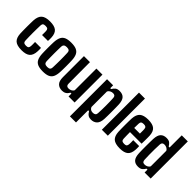

<svg xmlns="http://www.w3.org/2000/svg" viewBox="66 -1762 2924 2924"><g transform="rotate(45 1527.5 -300.0)"><path d="M289.9 -376Q290.5 -387.8 290.7 -404Q290.9 -420.2 290.7 -436.2Q290.5 -452.2 290 -463.2Q288.7 -489.1 276.6 -500.8Q264.5 -512.6 230.9 -512.6Q198.2 -512.6 185 -501.3Q171.9 -489.9 170.9 -463.1Q169.4 -417.6 168.7 -377.4Q168 -337.3 168 -299.2Q168 -261.1 168.7 -222.2Q169.4 -183.3 170.9 -140Q171.9 -111.6 185.8 -99.5Q199.7 -87.4 232.5 -87.4Q265.4 -87.4 277.1 -100.2Q288.7 -113 290 -140.9Q290.9 -157.7 290.9 -177.2Q290.9 -196.8 289.9 -225.9H417.4Q418.5 -216.1 419 -193.6Q419.4 -171.1 418.4 -154.2Q414.4 -67.1 371.1 -28.9Q327.8 9.2 232.5 9.2Q131.8 9.2 88.6 -29.5Q45.4 -68.2 40.3 -154.2Q39 -181.3 38.4 -220.6Q37.8 -260 37.8 -302.6Q37.8 -345.2 38.5 -382.8Q39.2 -420.4 40.3 -444.1Q46.3 -533.1 90.7 -571.1Q135 -609.2 230.9 -609.2Q327.5 -609.2 371.1 -572Q414.8 -534.7 418.4 -449Q419.3 -431.4 418.9 -408Q418.5 -384.6 417.4 -376Z M688.6 9.2Q619.1 9.2 577.5 -9Q535.8 -27.3 516.3 -67.5Q496.7 -107.6 493.1 -173.4Q492 -196 491.4 -228.9Q490.8 -261.7 490.8 -298.5Q490.8 -335.3 491.4 -369.3Q492 -403.4 493.1 -427.2Q497.1 -493.6 516.8 -533.6Q536.6 -573.6 578 -591.4Q619.4 -609.2 688.6 -609.2Q759.5 -609.2 800.7 -590.6Q842 -572 861.3 -532Q880.6 -492 883.6 -427.2Q884.7 -404 885.5 -370.5Q886.2 -336.9 886.2 -300.7Q886.2 -264.4 885.5 -231.1Q884.7 -197.9 883.6 -173.4Q880.2 -107.6 860.9 -67.5Q841.5 -27.3 800.2 -9Q759 9.2 688.6 9.2ZM688.6 -87.4Q724.5 -87.4 739.1 -101.2Q753.7 -115.1 754.4 -141.9Q755.9 -186.4 756.7 -225.7Q757.5 -265.1 757.6 -302.6Q757.7 -340.2 756.9 -378.6Q756 -417 754.4 -459Q753.7 -486 739 -499.3Q724.3 -512.6 688.6 -512.6Q654 -512.6 638.3 -498.3Q622.5 -484.1 621.5 -458.6Q620.4 -424.5 619.8 -386.5Q619.1 -348.4 619.1 -307.8Q619 -267.1 619.8 -225.4Q620.6 -183.6 621.9 -142.1Q623 -114.8 638.5 -101.1Q654 -87.4 688.6 -87.4Z M1103 9.2Q1040.9 9.2 1004.8 -27.2Q968.7 -63.6 968.7 -147V-600H1098.1L1099.7 -136.1Q1099.7 -109.7 1112.1 -97.4Q1124.5 -85 1151.9 -85Q1177.6 -85 1202.4 -98Q1227.1 -110.9 1237 -132.8V-600H1367.4V0H1237V-62.2H1218.8Q1196.5 -24 1168.6 -7.4Q1140.8 9.2 1103 9.2Z M1466.2 200V-600H1597.2V-538H1616.2Q1636.5 -572.7 1660.5 -591Q1684.4 -609.2 1732 -609.2Q1794.2 -609.2 1827.6 -573.2Q1861 -537.2 1864.9 -453.1Q1865.9 -426.8 1866.6 -385.6Q1867.3 -344.4 1867.3 -299.3Q1867.3 -254.2 1866.6 -213.5Q1865.9 -172.9 1864.9 -146.9Q1861 -63.3 1824.1 -27.1Q1787.1 9.2 1725.3 9.2Q1689.5 9.2 1664.1 -7.2Q1638.7 -23.7 1616.2 -62.2H1597.2V200ZM1673.9 -85Q1701.3 -85 1717.2 -97.4Q1733.1 -109.7 1734.4 -136.1Q1736.9 -178.3 1737.8 -220.8Q1738.7 -263.2 1738.7 -305.5Q1738.6 -347.8 1737.6 -388.5Q1736.6 -429.3 1734.4 -466.9Q1733.1 -490.9 1720.4 -503Q1707.7 -515.1 1681.3 -515.1Q1655.6 -515.1 1631.5 -502.5Q1607.5 -489.9 1597.2 -467.3V-132.8Q1608.9 -107 1627.1 -96Q1645.3 -85 1673.9 -85Z M1954.2 0V-800H2082.6V0Z M2347.4 9.2Q2246.6 9.2 2203.3 -29.5Q2160.1 -68.3 2154.8 -154.3Q2153.5 -181.4 2152.9 -220.8Q2152.3 -260.1 2152.3 -302.6Q2152.3 -345.1 2153 -382.7Q2153.7 -420.2 2154.8 -444Q2160.8 -533.1 2205.4 -571.1Q2250 -609.2 2345.6 -609.2Q2442.2 -609.2 2485.6 -571.7Q2528.9 -534.2 2533 -449.2Q2533.5 -437.2 2533.8 -408.3Q2534 -379.5 2533.8 -344.1Q2533.5 -308.7 2532 -277.8H2282.5Q2282.5 -245.2 2283.3 -211.1Q2284 -177 2285.2 -140Q2286.2 -111.6 2300.2 -99.5Q2314.2 -87.5 2346.9 -87.5Q2378.3 -87.5 2390.6 -99.5Q2403 -111.6 2404.5 -140.8Q2405.5 -155.9 2405.6 -176.8Q2405.7 -197.7 2404.2 -225.9H2532Q2533 -216.7 2533.5 -193.7Q2534 -170.8 2533 -154.3Q2528.8 -66.9 2485.8 -28.9Q2442.8 9.2 2347.4 9.2ZM2283.2 -368.1H2405.5Q2405.6 -388.4 2405.7 -408Q2405.7 -427.6 2405.4 -442.2Q2405.1 -456.9 2404.5 -462.9Q2402.9 -489.9 2389.6 -501.3Q2376.3 -512.6 2345.6 -512.6Q2312.7 -512.6 2299.5 -500.8Q2286.2 -489 2285.2 -462.9Q2284.7 -438.6 2284 -414.7Q2283.2 -390.8 2283.2 -368.1Z M2738.2 9.2Q2676.1 9.2 2643.5 -27.1Q2610.8 -63.3 2606.8 -146.9Q2605.3 -177 2604.8 -217.8Q2604.3 -258.6 2604.4 -301.9Q2604.5 -345.2 2605.2 -385.2Q2605.8 -425.1 2606.8 -453.1Q2610.6 -537.4 2644.7 -573.3Q2678.8 -609.2 2740.2 -609.2Q2787.5 -609.2 2811.5 -591Q2835.5 -572.7 2855.7 -538H2875V-800H3005.6V0H2875V-62.2H2854.7Q2835.1 -27.6 2809.9 -9.2Q2784.8 9.2 2738.2 9.2ZM2790.6 -85Q2815.4 -85 2840 -97.5Q2864.6 -110 2875 -132.8V-467.3Q2864.6 -490.2 2840 -502.6Q2815.4 -515.1 2790.7 -515.1Q2764.3 -515.1 2751.6 -503Q2738.9 -490.9 2737.5 -466.9Q2734.8 -413.1 2733.8 -355.2Q2732.9 -297.4 2733.8 -241.5Q2734.6 -185.5 2737.2 -136.7Q2738.6 -109.5 2750.8 -97.3Q2763 -85 2790.6 -85Z"/></g></svg>

Font: Big Shoulders Thin
Style: Regular
Weight: 100
Version: Version 2.002